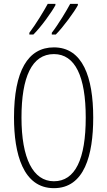

<svg xmlns="http://www.w3.org/2000/svg" viewBox="-20 -971 559 1001"><path d="M386 -944V-951H346C328 -917 283 -842 250 -800V-791H271C309 -829 369 -911 386 -944ZM269 -944V-951H229C210 -916 168 -846 133 -800V-791H154C194 -830 251 -910 269 -944ZM466 -358C466 -569 411 -724 261 -724C126 -724 53 -602 53 -358C53 -170 100 10 261 10C420 10 466 -162 466 -358ZM92 -358C92 -569 146 -689 261 -689C372 -689 427 -572 427 -358C427 -141 372 -26 261 -26C152 -26 92 -146 92 -358Z"/></svg>

Font: Noto Sans Thai Looped ExtraCondensed ExtraLight
Style: Regular
Weight: 200
Width: 2
Designer: Sasikarn Vongin, Ben Mitchell
Foundry: The Fontpad Ltd
Version: Version 1.001